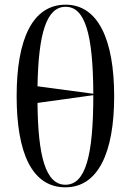

<svg xmlns="http://www.w3.org/2000/svg" viewBox="-20 -789 558 819"><path d="M259 10C398 10 467 -137 467 -378C467 -621 398 -769 260 -769C118 -769 51 -621 51 -379C51 -137 116 10 259 10ZM378 -389 140 -421C144 -646 178 -760 260 -760C342 -760 377 -646 378 -389ZM259 -1C175 -1 142 -121 140 -350L378 -383C378 -121 344 -1 259 -1Z"/></svg>

Font: Noto Serif Display Condensed
Style: Regular
Weight: 400
Width: 3
Designer: Monotype Design Team
Foundry: Monotype Imaging Inc.
Version: Version 2.009